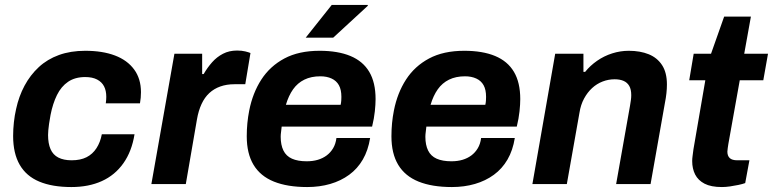

<svg xmlns="http://www.w3.org/2000/svg" viewBox="-20 -743 3120 775"><path d="M268 12Q191 12 138.5 -10Q86 -32 59.5 -78Q33 -124 33 -194Q33 -221 36 -249Q39 -277 45 -303Q56 -354 79 -397Q102 -440 136.5 -472Q171 -504 218 -521Q265 -538 324 -538Q394 -538 444 -519Q494 -500 521.5 -462.5Q549 -425 549 -371Q549 -360 548 -348.5Q547 -337 545 -326H407Q408 -333 408.5 -339.5Q409 -346 409 -352Q409 -377 400 -394.5Q391 -412 372 -422Q353 -432 324 -432Q283 -432 255 -413Q227 -394 210 -359.5Q193 -325 184 -279Q180 -258 178 -243Q176 -228 175 -217.5Q174 -207 174 -198Q174 -164 184 -141Q194 -118 215.5 -107Q237 -96 269 -96Q305 -96 329.5 -108.5Q354 -121 369.5 -145Q385 -169 391 -201H523Q512 -132 478 -84Q444 -36 391 -12Q338 12 268 12Z M591 0 684 -526H796V-444H802Q817 -470 836 -491.5Q855 -513 880 -526Q905 -539 937 -539Q956 -539 970 -535.5Q984 -532 991 -529L970 -403H926Q895 -403 869.5 -394Q844 -385 825 -367.5Q806 -350 793.5 -323Q781 -296 775 -261L730 0Z M1220 12Q1140 12 1085.5 -10Q1031 -32 1003.5 -77.5Q976 -123 976 -193Q976 -220 978.5 -246Q981 -272 986 -297Q1000 -368 1035 -422Q1070 -476 1128 -507Q1186 -538 1270 -538Q1344 -538 1394.5 -517Q1445 -496 1470.5 -453Q1496 -410 1496 -343Q1496 -322 1493 -293.5Q1490 -265 1482 -232H1117Q1116 -221 1114.5 -210.5Q1113 -200 1113 -191Q1113 -158 1124 -135.5Q1135 -113 1158.5 -102.5Q1182 -92 1218 -92Q1243 -92 1263 -98Q1283 -104 1298.5 -115.5Q1314 -127 1324.5 -144.5Q1335 -162 1338 -186H1474Q1466 -136 1444.5 -99Q1423 -62 1389.5 -37.5Q1356 -13 1313 -0.5Q1270 12 1220 12ZM1134 -320H1355Q1357 -329 1357.5 -337.5Q1358 -346 1358 -352Q1358 -381 1348 -399Q1338 -417 1318.5 -426Q1299 -435 1273 -435Q1236 -435 1208.5 -421.5Q1181 -408 1163 -382.5Q1145 -357 1134 -320ZM1214 -591 1319 -723H1464L1465 -720L1325 -591Z M1804 12Q1724 12 1669.5 -10Q1615 -32 1587.5 -77.5Q1560 -123 1560 -193Q1560 -220 1562.5 -246Q1565 -272 1570 -297Q1584 -368 1619 -422Q1654 -476 1712 -507Q1770 -538 1854 -538Q1928 -538 1978.5 -517Q2029 -496 2054.5 -453Q2080 -410 2080 -343Q2080 -322 2077 -293.5Q2074 -265 2066 -232H1701Q1700 -221 1698.5 -210.5Q1697 -200 1697 -191Q1697 -158 1708 -135.5Q1719 -113 1742.5 -102.5Q1766 -92 1802 -92Q1827 -92 1847 -98Q1867 -104 1882.5 -115.5Q1898 -127 1908.5 -144.5Q1919 -162 1922 -186H2058Q2050 -136 2028.5 -99Q2007 -62 1973.5 -37.5Q1940 -13 1897 -0.5Q1854 12 1804 12ZM1718 -320H1939Q1941 -329 1941.5 -337.5Q1942 -346 1942 -352Q1942 -381 1932 -399Q1922 -417 1902.5 -426Q1883 -435 1857 -435Q1820 -435 1792.5 -421.5Q1765 -408 1747 -382.5Q1729 -357 1718 -320Z M2129 0 2221 -526H2335V-453H2342Q2362 -478 2390 -497.5Q2418 -517 2451 -527.5Q2484 -538 2518 -538Q2564 -538 2598.5 -524Q2633 -510 2652.5 -480Q2672 -450 2672 -402Q2672 -385 2670 -366.5Q2668 -348 2664 -328L2606 0H2467L2523 -316Q2525 -328 2526.5 -338.5Q2528 -349 2528 -359Q2528 -382 2520 -396Q2512 -410 2497 -416.5Q2482 -423 2461 -423Q2436 -423 2412.5 -414Q2389 -405 2370 -387.5Q2351 -370 2337.5 -345Q2324 -320 2319 -288L2268 0Z M2894 12Q2850 12 2824 -1.5Q2798 -15 2786 -38.5Q2774 -62 2774 -93Q2774 -102 2775.5 -113Q2777 -124 2779 -140L2827 -419H2762L2780 -526H2850L2903 -676H3011L2984 -526H3080L3061 -419H2966L2920 -162Q2919 -156 2917.5 -145.5Q2916 -135 2916 -131Q2916 -114 2925.5 -105Q2935 -96 2956 -96H3005L2988 -4Q2977 0 2960.5 3.5Q2944 7 2926.5 9.5Q2909 12 2894 12Z"/></svg>

Font: Archivo SemiBold
Style: Bold Italic
Weight: 700
Italic angle: -10°
Version: Version 2.001